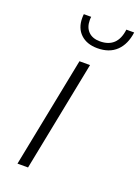

<svg xmlns="http://www.w3.org/2000/svg" viewBox="-130 -726 574 785"><g transform="rotate(20 157.0 -333.5)"><path d="M144 -480H190L95 0H49ZM94 -650Q94 -661 95 -667H127Q126 -662 126 -653Q126 -621 144 -603Q162 -585 194 -585Q270 -585 280 -667H314Q307 -614 276.5 -584.5Q246 -555 194 -555Q148 -555 121 -580.5Q94 -606 94 -650Z"/></g></svg>

Font: Montserrat Ace
Style: Light Italic
Weight: 300
Italic angle: -11.3°
Designer: Julieta Ulanovsky
Foundry: Julieta Ulanovsky
Version: Version 1